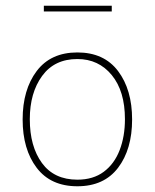

<svg xmlns="http://www.w3.org/2000/svg" viewBox="-20 -642 540 670"><path d="M250 8Q157 8 108 -56.5Q59 -121 59 -225Q59 -329 108 -394Q157 -459 250 -459Q343 -459 392 -394Q441 -329 441 -225Q441 -121 392 -56.5Q343 8 250 8ZM250 -15Q305 -15 342 -42.5Q379 -70 397.5 -118Q416 -166 416 -226Q416 -324 370 -380Q324 -436 250 -436Q170 -436 127 -377Q84 -318 84 -226Q84 -131 126.5 -73Q169 -15 250 -15ZM133 -602V-622H370V-602Z"/></svg>

Font: Inconsolata ExtraLight
Style: Regular
Weight: 200
Monospace: yes
Designer: Raph Levien, Cyreal, Brenton Simpson
Foundry: Raph Levien, Cyreal, Google
Version: Version 3.001; ttfautohint (v1.8.2.53-6de2)